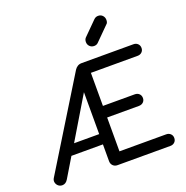

<svg xmlns="http://www.w3.org/2000/svg" viewBox="-177 -1223 1342 1386"><g transform="rotate(-20 493.5 -530.5)"><path d="M67 0Q49 0 36.5 -10.5Q24 -21 20 -37Q16 -53 25 -69L444 -750Q453 -764 466.5 -772.5Q480 -781 499 -781H896Q916 -781 929 -768.5Q942 -756 942 -736Q942 -717 929 -704.5Q916 -692 896 -692H537V-438H781Q802 -438 815 -425.5Q828 -413 828 -393Q828 -374 815 -361.5Q802 -349 781 -349H537V-89H896Q916 -89 929 -76.5Q942 -64 942 -45Q942 -25 929 -12.5Q916 0 896 0H490Q469 0 455.5 -13.5Q442 -27 442 -48V-177H200L111 -29Q94 0 67 0ZM249 -256H442V-617L466 -618ZM626 -866Q606 -866 592.5 -879.5Q579 -893 579 -913Q579 -932 590 -944L693 -1047Q707 -1061 726 -1061Q747 -1061 760 -1047Q773 -1033 773 -1013Q773 -1004 770.5 -995.5Q768 -987 760 -981L658 -879Q646 -866 626 -866Z"/></g></svg>

Font: Comfortaa SemiBold
Style: Regular
Weight: 600
Designer: Johan Aakerlund
Foundry: Johan Aakerlund
Version: Version 3.104; ttfautohint (v1.8.1.43-b0c9)